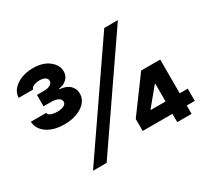

<svg xmlns="http://www.w3.org/2000/svg" viewBox="-144 -958 1277 1183"><g transform="rotate(-30 494.0 -366.5)"><path d="M207.4 0 707.4 -727.3H804.3L304.3 0ZM595.2 -59.3V-144.9L773.1 -386.4H908.7V-146.3H965.9V-59.3H908.7V0H806.8V-59.3ZM808.2 -146.3V-272.4H804.3L703.5 -149.9V-146.3ZM200.3 -335.2Q122.2 -335.2 75.3 -369Q28.4 -402.7 26.6 -453.1H136Q137.8 -438.9 156.1 -431.8Q174.4 -424.7 199.2 -424.7Q227.6 -424.7 245.9 -433.6Q264.2 -442.5 264.2 -459.2Q264.2 -475.5 246.3 -486Q228.3 -496.4 193.9 -496.4H142V-577.4H193.9Q220.5 -577.4 237 -587.5Q253.6 -597.7 253.6 -613.6Q253.6 -629.3 239.2 -638.3Q224.8 -647.4 201.3 -647.4Q177.9 -647.4 159.1 -639.9Q140.3 -632.5 138.5 -617.9H35.2Q36.6 -652 59.1 -677.9Q81.7 -703.8 119.1 -718.4Q156.6 -733 202.4 -733Q272.4 -733 315 -699.8Q357.6 -666.5 357.6 -620.4Q357.6 -589.1 335.9 -568.2Q314.3 -547.2 279.1 -542.6V-538.7Q326.3 -534.8 350.9 -511.5Q375.4 -488.3 375.4 -452.4Q375.4 -418 352.3 -391.5Q329.2 -365.1 289.6 -350.1Q250 -335.2 200.3 -335.2Z"/></g></svg>

Font: Inter UI Extra Bold
Style: Regular
Weight: 800
Designer: Rasmus Andersson
Foundry: rsms
Version: 3.2;8d6f07862